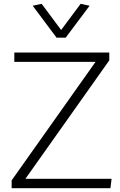

<svg xmlns="http://www.w3.org/2000/svg" viewBox="-20 -985 627 1005"><path d="M41 0V-41L480 -661H55V-710H552V-669L113 -49H564L558 0ZM276 -788 151 -955 198 -965 300 -828 402 -965 449 -955 324 -788Z"/></svg>

Font: Livvic Light
Style: Regular
Weight: 300
Designer: Jacques Le Bailly, Baron von Fonthausen
Version: Version 1.001; ttfautohint (v1.8.2)